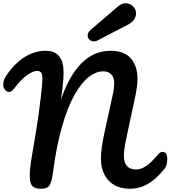

<svg xmlns="http://www.w3.org/2000/svg" viewBox="-21 -1162 1054 1187"><path d="M232 5Q198 5 180.5 -10.5Q163 -26 163 -74Q163 -117 174.5 -187.5Q186 -258 202 -352Q218 -446 231 -559Q236 -601 238.5 -630.5Q241 -660 241 -679Q241 -705 232 -714.5Q223 -724 208 -724Q186 -724 149 -699.5Q112 -675 65 -613Q50 -593 35 -593.5Q20 -594 9.5 -607.5Q-1 -621 -1 -638Q-1 -655 5 -670.5Q11 -686 27 -708Q75 -775 135 -811.5Q195 -848 262 -848Q318 -848 345 -814Q372 -780 372 -715Q372 -680 367.5 -637Q363 -594 356 -547Q406 -693 482.5 -770.5Q559 -848 664 -848Q749 -848 789 -799.5Q829 -751 829 -677Q829 -653 825.5 -626Q822 -599 816 -570L755 -284Q751 -262 748 -241.5Q745 -221 745 -198Q745 -155 765 -134.5Q785 -114 819 -114Q852 -114 884 -136.5Q916 -159 958 -209Q966 -218 972.5 -220.5Q979 -223 985 -223Q999 -223 1006 -210.5Q1013 -198 1013 -178Q1013 -164 1010 -148Q1007 -132 994 -116Q942 -52 891 -23.5Q840 5 784 5Q698 5 650.5 -46Q603 -97 603 -181Q603 -215 608.5 -254Q614 -293 627 -352L667 -535Q673 -563 679 -590.5Q685 -618 685 -651Q685 -682 667.5 -701.5Q650 -721 616 -721Q574 -721 529.5 -687.5Q485 -654 442 -579.5Q399 -505 363.5 -383.5Q328 -262 305 -86Q299 -40 286 -17.5Q273 5 232 5ZM559 -906Q543 -906 532 -916.5Q521 -927 521 -942Q521 -962 540 -978L712 -1125Q723 -1134 734.5 -1138Q746 -1142 756 -1142Q782 -1142 801 -1123.5Q820 -1105 820 -1079Q820 -1060 808 -1041.5Q796 -1023 767 -1008L580 -911Q575 -908 569.5 -907Q564 -906 559 -906Z"/></svg>

Font: Pacifico
Style: Regular
Weight: 400
Designer: Vernon Adams
Foundry: Vernon Adams
Version: Version 3.010; ttfautohint (v1.8.4.7-5d5b)